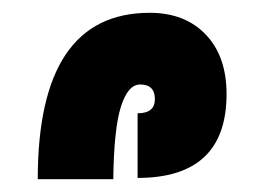

<svg xmlns="http://www.w3.org/2000/svg" viewBox="-20 -864 405 300"><path d="M39 -584H157Q158 -663 169 -697.5Q180 -732 199 -732Q222 -732 222 -709Q222 -687 195 -687V-586Q334 -586 334 -717Q334 -776 301.5 -810Q269 -844 214 -844Q39 -844 39 -584Z"/></svg>

Font: Noto Sans Armenian ExtraCondensed Extra
Style: Regular
Weight: 800
Width: 3
Designer: Monotype Design Team
Foundry: Monotype Imaging Inc.
Version: Version 1.901